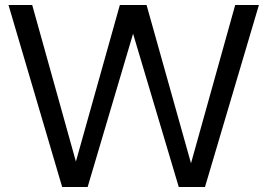

<svg xmlns="http://www.w3.org/2000/svg" viewBox="-20 -759 1071 769"><path d="M1017 -739 801 -10H696L513 -624L331 -10H229L14 -739H109L284 -112L460 -739H567L745 -105L922 -739Z"/></svg>

Font: Kakao Big Sans
Style: Regular
Weight: 400
Designer: Park Young-rak; Lee Sang-min; Kim Jung-jin; Min Bon; Park Min-gyu;
Foundry: Kakao Corporation
Version: Version 2.003